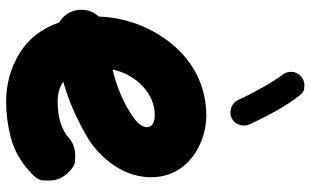

<svg xmlns="http://www.w3.org/2000/svg" viewBox="-212 -718 1006 622"><g transform="rotate(90 291.0 -407.0)"><path d="M537.6 -2C554.7 -17.1 564 -31.2 564.5 -43.5C564.9 -55.7 564.9 -62.5 564.9 -64C564.9 -85.4 557.6 -104 543.5 -120.1C528.3 -137.2 514.6 -146.5 502.4 -147C490.2 -147.5 483.4 -147.5 481.9 -147.5C460.4 -147.5 441.4 -140.1 425.3 -126C401.4 -104.5 362.3 -90.8 310.1 -90.8C283.2 -90.8 261.7 -96.7 244.6 -108.9C309.1 -127 369.6 -154.3 429.7 -189.9C465.8 -211.9 554.2 -284.7 554.2 -393.1C554.2 -515.6 440.9 -572.3 355.5 -572.3C257.3 -572.3 178.7 -528.8 123 -461.4C67.4 -394 36.1 -308.1 33.7 -224.1C19 -208 11.7 -189.5 11.7 -168V-161.6C13.7 -132.8 29.8 -109.4 52.7 -95.7C73.2 -37.6 106.9 5.4 154.3 33.7C201.2 62 252.9 76.2 310.1 76.2C347.2 76.2 385.7 71.3 425.8 61C465.3 50.8 502.9 29.8 537.6 -2ZM350.6 -405.3C378.4 -405.3 392.1 -396.5 392.1 -378.9C392.1 -372.6 388.7 -365.2 382.3 -356C375.5 -346.7 360.4 -335 337.4 -321.3C299.3 -298.3 255.4 -280.8 205.1 -268.6C222.7 -350.6 287.6 -405.3 350.6 -405.3ZM229.5 -880.9C211.4 -866.7 212.9 -849.6 212.9 -845.7C212.9 -836.4 215.8 -827.6 221.7 -819.8C245.1 -789.6 282.7 -722.7 303.7 -675.8C313 -654.8 334.5 -650.4 344.7 -650.4C350.6 -650.4 356 -651.4 361.3 -653.8C382.3 -663.1 386.7 -684.1 386.7 -695.3C386.7 -701.2 385.7 -706.5 383.3 -711.9C371.1 -738.3 356.9 -766.6 340.3 -796.4C323.7 -826.2 307.1 -852.1 290 -873.5C282.7 -882.8 275.9 -888.2 269 -889.2C261.7 -889.6 257.3 -890.1 255.9 -890.1C246.1 -890.1 237.3 -887.2 229.5 -880.9Z"/></g></svg>

Font: Mikhak Black
Style: Regular
Weight: 900
Designer: Amin Abedi
Version: Version 3.2